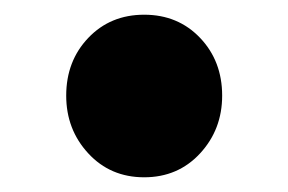

<svg xmlns="http://www.w3.org/2000/svg" viewBox="-20 -227 391 261"><path d="M176 14Q130 14 100 -18.5Q70 -51 70 -97Q70 -144 100 -175.5Q130 -207 176 -207Q222 -207 252 -175.5Q282 -144 282 -97Q282 -51 252 -18.5Q222 14 176 14Z"/></svg>

Font: Noto Sans SC Black
Style: Regular
Weight: 900
Designer: Ryoko NISHIZUKA  (kana, bopomofo & ideographs); Paul D. Hunt (Latin, Greek & Cyrillic); Sandoll Communications , Soo-you
Foundry: Adobe
Version: Version 2.004-H2;hotconv 1.0.118;makeotfexe 2.5.65603